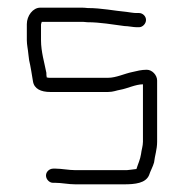

<svg xmlns="http://www.w3.org/2000/svg" viewBox="-20 -488 479 501"><path d="M50 -425V-383C50 -371 53 -359 54 -347L56 -331C60 -314 63 -294 66 -276C69 -256 87 -248 111 -248H262C276 -248 283 -252 295 -254C312 -257 334 -268 353 -268V-118C353 -107 349 -96 348 -86C346 -72 340 -60 336 -47L320 -45C315 -44 309 -44 303 -44H177C160 -44 140 -48 125 -48H119C109 -48 100 -40 100 -30C100 -20 109 -11 118 -11H124C141 -11 158 -7 177 -7H303C333 -7 360 -10 369 -31C372 -41 379 -53 382 -64C384 -82 390 -98 390 -118V-278C390 -292 377 -306 363 -306C349 -306 338 -303 325 -300C305 -296 283 -285 262 -285H111C108 -285 105 -285 102 -286C101 -290 101 -294 101 -298C96 -324 87 -353 87 -383V-424C87 -425 88 -428 89 -431H188C195 -431 201 -431 208 -430C241 -430 274 -424 305 -420C314 -420 328 -417 336 -417H343C352 -417 361 -426 361 -436C361 -446 352 -454 343 -454H336C328 -454 318 -456 310 -457C277 -460 245 -467 209 -467C202 -468 196 -468 189 -468H85C66 -468 50 -447 50 -425Z"/></svg>

Font: Electronic
Style: SeLt
Weight: 300
Version: Version 1.011